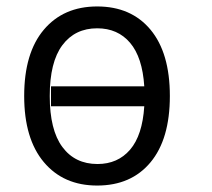

<svg xmlns="http://www.w3.org/2000/svg" viewBox="-20 -572 663 601"><path d="M284.2 8.8Q178.7 8.8 117.2 -64.5Q55.7 -137.7 55.7 -271.5Q55.7 -406.2 117.2 -479Q178.7 -551.8 284.2 -551.8Q390.6 -551.8 451.2 -479Q511.7 -406.2 511.7 -271.5Q511.7 -136.7 451.2 -64Q390.6 8.8 284.2 8.8ZM285.2 -58.6Q348.6 -58.6 387.2 -103.5Q425.8 -148.4 431.6 -239.3H139.6V-301.8H431.6Q425.8 -392.6 387.2 -438Q348.6 -483.4 284.2 -483.4Q214.8 -483.4 175.3 -430.7Q135.7 -377.9 135.7 -271.5Q135.7 -165 175.3 -111.8Q214.8 -58.6 285.2 -58.6Z"/></svg>

Font: Min Sans
Style: Regular
Weight: 400
Designer: Jinseong-Kim, NotoSansCJK, Nunito
Foundry: Jinseong-Kim
Version: Version 1.400;Glyphs 3.1.2 (3151)